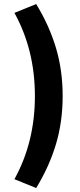

<svg xmlns="http://www.w3.org/2000/svg" viewBox="-20 -756 400 956"><path d="M51.8 136.2Q153.8 -48.3 153.8 -277.8Q153.8 -507.3 51.8 -691.9L160.2 -735.8Q225.6 -628.4 258.8 -517.1Q292 -405.8 292 -277.8Q292 -149.9 258.8 -38.6Q225.6 72.8 160.2 180.2Z"/></svg>

Font: Source Sans Pro Black
Style: Regular
Weight: 900
Designer: Paul D. Hunt
Foundry: Adobe Systems Incorporated
Version: Version 2.020;PS 2.0;hotconv 1.0.86;makeotf.lib2.5.63406